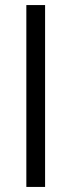

<svg xmlns="http://www.w3.org/2000/svg" viewBox="-20 -738 282 758"><path d="M84 0V-718H158V0Z"/></svg>

Font: TypoPRO Titillium Maps
Style: 400 wt
Weight: 400
Designer: Campivisivi
Foundry: Accademia di Belle Arti di Urbino and students of MA course of Visual design
Version: Version 001.001